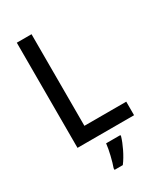

<svg xmlns="http://www.w3.org/2000/svg" viewBox="-226 -811 981 1129"><g transform="rotate(-30 265.0 -246.5)"><path d="M82 0H466V-92H182V-714H82ZM206 210V221H262C295 178 326 111 338 69V61H241C237 103 219 175 206 210Z"/></g></svg>

Font: Noto Sans Mono Condensed Medium
Style: Regular
Weight: 500
Width: 3
Designer: Monotype Design Team
Foundry: Monotype Imaging Inc.
Version: Version 2.014